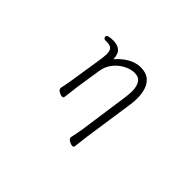

<svg xmlns="http://www.w3.org/2000/svg" viewBox="-119 -768 1238 1238"><g transform="rotate(45 500.0 -148.5)"><path d="M573 152Q577 135 581.5 112.5Q586 90 590 65L638 -274Q640 -290 641.5 -305Q643 -320 643 -334Q643 -378 626.5 -404.5Q610 -431 569 -431Q538 -431 501.5 -413Q465 -395 436.5 -361Q408 -327 400 -279L373 -104Q372 -95 369.5 -74Q367 -53 364.5 -31.5Q362 -10 360 1Q358 9 348 9Q335 9 318.5 -0.5Q302 -10 302 -23V-26Q306 -44 311 -71Q316 -98 318 -112L352 -330Q354 -347 356 -361.5Q358 -376 358 -388Q358 -418 346 -431.5Q334 -445 303 -445H289Q281 -445 276 -450Q271 -455 271 -462Q271 -473 285.5 -477Q300 -481 326 -481Q365 -481 387.5 -461.5Q410 -442 411 -395Q445 -436 487.5 -460Q530 -484 573 -484Q621 -484 648.5 -462Q676 -440 687.5 -404.5Q699 -369 699 -328Q699 -314 698 -299Q697 -284 695 -270L645 73L632 179Q630 187 619 187Q606 187 589.5 177.5Q573 168 573 155Z"/></g></svg>

Font: Moon Stars Kai HW Light
Style: Regular
Weight: 300
Designer: GuiWonder
Version: Version 1.101